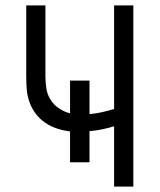

<svg xmlns="http://www.w3.org/2000/svg" viewBox="-20 -690 590 710"><path d="M402 0V-223Q379 -216 356.5 -211.5Q334 -207 311 -205V-90H239V-204Q215 -207 191.5 -214.5Q168 -222 148 -235.5Q128 -249 113 -268.5Q98 -288 89.5 -311Q81 -334 79 -358.5Q77 -383 77 -407V-670H148V-407Q148 -385 151.5 -362.5Q155 -340 167 -321Q179 -302 198.5 -289Q218 -276 239 -271V-392H311V-268Q334 -270 356.5 -275Q379 -280 402 -287V-670H473V0Z"/></svg>

Font: Lode
Style: Regular
Weight: 400
Monospace: yes
Designer: Belleve Invis
Foundry: Belleve Invis
Version: Version 29.2.0; ttfautohint (v1.8.3)